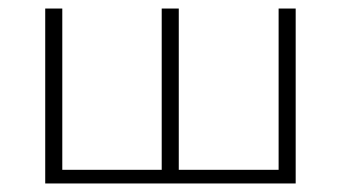

<svg xmlns="http://www.w3.org/2000/svg" viewBox="-20 -430 799 450"><path d="M633 -410H673V0H86V-410H126V-32H359V-410H399V-32H633Z"/></svg>

Font: EauTest Light
Style: Regular
Weight: 300
Designer: Christian Thalmann (Catharsis Fonts)
Version: Version 0.001;PS 000.001;hotconv 1.0.88;makeotf.lib2.5.64775